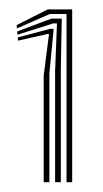

<svg xmlns="http://www.w3.org/2000/svg" viewBox="-20 -820 214 400"><path d="M118.6 -440.4V-790.8H83.7L15.2 -760.8L14.7 -767.7L79.3 -800.4H130.4V-440.4ZM71 -440.4V-662.5L82.1 -749L79.4 -749.3L17.5 -735.3L17 -742L84 -759.8H91.8L82.9 -667V-440.4ZM94.8 -440.4V-671.5L98.7 -771.3H90.9L16.5 -747.7L15.7 -754.4L87 -781.2H108.7L106.7 -676V-440.4Z"/></svg>

Font: Big Shoulders Inline Text SC Thin
Style: Regular
Weight: 100
Designer: Patric King
Foundry: XO Type Co
Version: Version 2.002